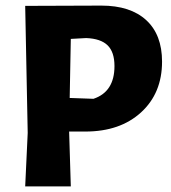

<svg xmlns="http://www.w3.org/2000/svg" viewBox="-20 -666 610 686"><path d="M342 -646Q446 -646 502.5 -594Q559 -542 559 -446Q559 -333 484 -264.5Q409 -196 285 -196H227L233 0H70L79 -191L70 -645H71ZM288 -530 233 -527 229 -316 314 -313Q389 -338 389 -430Q389 -480 364.5 -504Q340 -528 288 -530Z"/></svg>

Font: Alegreya Sans ExtraBold
Style: Regular
Weight: 800
Designer: Juan Pablo del Peral
Foundry: Huerta Tipografica
Version: Version 2.007